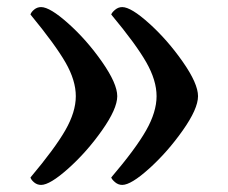

<svg xmlns="http://www.w3.org/2000/svg" viewBox="-20 -676 645 542"><path d="M325 -154Q314 -154 305 -161.5Q296 -169 294 -175Q363 -256 392.5 -308Q422 -360 422 -404.5Q422 -449 393 -500Q364 -551 294 -635Q296 -641 305 -648.5Q314 -656 325 -656Q350 -656 401.5 -609.5Q453 -563 496 -501.5Q539 -440 539 -404.5Q539 -369 496 -308Q453 -247 401.5 -200.5Q350 -154 325 -154ZM96 -154Q85 -154 76.5 -161Q68 -168 66 -175Q135 -257 164.5 -308.5Q194 -360 194 -404.5Q194 -449 165 -499.5Q136 -550 66 -635Q68 -642 76.5 -649Q85 -656 96 -656Q121 -656 173 -609.5Q225 -563 268 -501.5Q311 -440 311 -404.5Q311 -369 268 -308Q225 -247 173 -200.5Q121 -154 96 -154Z"/></svg>

Font: Laila Medium
Style: Regular
Weight: 500
Designer: Hitesh Malaviya
Foundry: Indian Type Foundry
Version: Version 1.302;PS 1.0;hotconv 1.0.78;makeotf.lib2.5.61930; tt